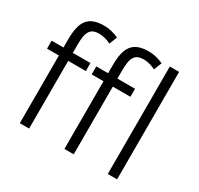

<svg xmlns="http://www.w3.org/2000/svg" viewBox="-155 -934 1167 1125"><g transform="rotate(30 428.0 -371.0)"><path d="M324.2 -666Q317.4 -669.9 307.9 -673.8Q298.3 -677.7 287.8 -680.7Q277.3 -683.6 266.4 -685.3Q255.4 -687 245.1 -687Q222.7 -687 207.5 -680.7Q192.4 -674.3 183.1 -660.2Q173.8 -646 169.9 -623Q166 -600.1 166 -566.9V-512.2H285.2V-458H166V0H103V-458H22.9V-512.2H103V-568.8Q103 -613.3 110.4 -646Q117.7 -678.7 134.5 -700.2Q151.4 -721.7 178.5 -731.9Q205.6 -742.2 245.1 -742.2Q274.4 -742.2 301 -735.1Q327.6 -728 345.2 -719.2ZM626 -666Q619.1 -669.9 609.6 -673.8Q600.1 -677.7 589.6 -680.7Q579.1 -683.6 568.1 -685.3Q557.1 -687 546.9 -687Q524.4 -687 509.3 -680.7Q494.1 -674.3 484.9 -660.2Q475.6 -646 471.7 -623Q467.8 -600.1 467.8 -566.9V-512.2H586.9V-458H467.8V0H404.8V-458H324.7V-512.2H404.8V-568.8Q404.8 -613.3 412.1 -646Q419.4 -678.7 436.3 -700.2Q453.1 -721.7 480.2 -731.9Q507.3 -742.2 546.9 -742.2Q576.2 -742.2 602.8 -735.1Q629.4 -728 647 -719.2ZM698.2 0V-727.1H761.2V0Z"/></g></svg>

Font: Clear Sans Light
Style: Regular
Weight: 300
Foundry: Intel Corporation
Version: Version 1.00